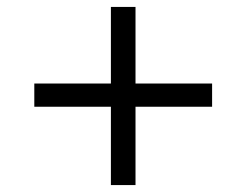

<svg xmlns="http://www.w3.org/2000/svg" viewBox="-20 -562 711 554"><path d="M300 -28V-254H79V-321H300V-542H371V-321H592V-254H371V-28Z"/></svg>

Font: Nunito Sans 7pt SemiExpanded
Style: Regular
Weight: 400
Width: 6
Designer: Vernon Adams
Foundry: Vernon Adams
Version: Version 3.101;gftools[0.9.27]